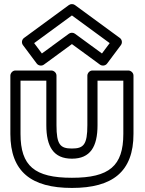

<svg xmlns="http://www.w3.org/2000/svg" viewBox="-20 -885 712 945"><path d="M148.1 -672.8 334 -809 519.9 -672.8 481.8 -621.8 348.8 -719.2C339.8 -725.7 327.2 -725 319.2 -719.2L186.2 -621.8ZM98.2 -698.2C86.9 -689.9 84.9 -673.9 93 -663L161 -572C168.2 -562.4 184.2 -558.4 195.8 -566.8L334 -668L472.2 -566.8C482 -559.7 498.5 -560.6 507 -572L575 -663C583.4 -674.3 580.7 -690.2 569.8 -698.2L348.8 -860.2C340.7 -866.1 328.2 -866.7 319.2 -860.2ZM31 -513V-226C31 -39.9 133.9 40 334 40C534.1 40 637 -39.9 637 -226V-513C637 -528.1 622.7 -538 612 -538H435C419.9 -538 410 -523.7 410 -513V-269C410 -172.6 391.2 -154 334 -154C276.8 -154 258 -172.6 258 -269V-513C258 -528.1 243.7 -538 233 -538H56C40.9 -538 31 -523.7 31 -513ZM81 -488H208V-269C208 -163.4 243.2 -104 334 -104C424.8 -104 460 -163.4 460 -269V-488H587V-226C587 -68.1 517.9 -10 334 -10C150.1 -10 81 -68.1 81 -226Z"/></svg>

Font: Hussar Ekologiczny
Style: Regular
Weight: 400
Foundry: Cannot Into Space Fonts
Version: Version 0.97